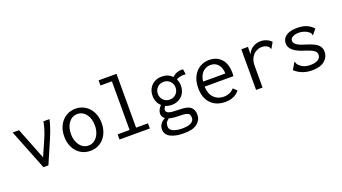

<svg xmlns="http://www.w3.org/2000/svg" viewBox="-63 -1264 3626 2035"><g transform="rotate(-20 1750.0 -246.5)"><path d="M455 -457Q439 -376 388 -257L277 0H221L40 -457H112L253 -99L327 -268Q373 -372 387 -457Z M539 -229Q539 -298 566 -352Q593 -406 641 -436.5Q689 -467 750 -467Q811 -467 859 -436.5Q907 -406 934 -352Q961 -298 961 -229Q961 -160 934 -106Q907 -52 859 -22Q811 8 750 8Q689 8 641 -22Q593 -52 566 -106Q539 -160 539 -229ZM885 -230Q885 -308 847 -357.5Q809 -407 750 -407Q691 -407 653 -357.5Q615 -308 615 -230Q615 -179 632.5 -138.5Q650 -98 680.5 -75Q711 -52 750 -52Q789 -52 819.5 -75Q850 -98 867.5 -138.5Q885 -179 885 -230Z M1079 -58H1214V-607H1085V-665H1287V-58H1421V0H1079Z M1949 -411Q1901 -411 1869 -390Q1886 -356 1886 -315Q1886 -270 1866.5 -233.5Q1847 -197 1810.5 -176Q1774 -155 1726 -155Q1688 -155 1655 -169Q1637 -147 1637 -127Q1637 -103 1667.5 -92.5Q1698 -82 1777 -82Q1874 -82 1909.5 -52.5Q1945 -23 1945 34Q1945 93 1897 132.5Q1849 172 1747 172Q1649 172 1593.5 142Q1538 112 1538 54Q1538 18 1558 -8Q1578 -34 1609 -49Q1576 -71 1576 -110Q1576 -150 1617 -194Q1592 -216 1579 -247Q1566 -278 1566 -315Q1566 -359 1585.5 -395.5Q1605 -432 1641.5 -453Q1678 -474 1726 -474Q1799 -474 1843 -427Q1867 -449 1892.5 -459.5Q1918 -470 1949 -470L1966 -469L1975 -410Q1966 -411 1949 -411ZM1826 -315Q1826 -357 1797.5 -386Q1769 -415 1726 -415Q1683 -415 1654.5 -386Q1626 -357 1626 -315Q1626 -273 1654.5 -244Q1683 -215 1726 -215Q1769 -215 1797.5 -244Q1826 -273 1826 -315ZM1762 -19Q1690 -19 1647 -32Q1623 -16 1613.5 1Q1604 18 1604 46Q1604 80 1642 99Q1680 118 1748 118Q1814 118 1846.5 98.5Q1879 79 1879 45Q1879 21 1870.5 7.5Q1862 -6 1837 -12.5Q1812 -19 1762 -19Z M2049 -227Q2049 -302 2077 -356.5Q2105 -411 2152.5 -439.5Q2200 -468 2259 -468Q2342 -468 2393.5 -413Q2445 -358 2445 -251Q2445 -240 2443 -218H2118Q2122 -134 2165 -91Q2208 -48 2274 -48Q2346 -48 2392 -99L2432 -60Q2374 10 2272 10Q2170 10 2109.5 -52Q2049 -114 2049 -227ZM2372 -274Q2372 -338 2339.5 -375.5Q2307 -413 2254 -413Q2204 -413 2167 -378Q2130 -343 2121 -274Z M2958 -418 2926 -362 2922 -353 2915 -357Q2912 -368 2908 -374.5Q2904 -381 2891 -389Q2865 -406 2832 -406Q2796 -406 2764 -388Q2732 -370 2712 -333.5Q2692 -297 2692 -242V1H2619V-457H2694L2692 -373Q2711 -418 2750.5 -443Q2790 -468 2837 -468Q2910 -468 2958 -418Z M3057 -62 3097 -130 3103 -139 3109 -135Q3109 -133 3110.5 -126Q3112 -119 3116 -112Q3120 -105 3127 -98Q3150 -75 3179.5 -62.5Q3209 -50 3253 -50Q3307 -50 3338 -69.5Q3369 -89 3369 -123Q3369 -152 3344 -171Q3319 -190 3254 -211Q3082 -260 3082 -353Q3082 -406 3125.5 -437Q3169 -468 3250 -468Q3312 -468 3354.5 -450.5Q3397 -433 3432 -396L3391 -346L3384 -338L3379 -343Q3378 -354 3374.5 -361Q3371 -368 3360 -377Q3337 -395 3308.5 -404.5Q3280 -414 3252 -414Q3209 -414 3181.5 -399Q3154 -384 3154 -357Q3154 -332 3182 -311Q3210 -290 3283 -269Q3369 -243 3404.5 -212.5Q3440 -182 3440 -133Q3440 -71 3391.5 -30.5Q3343 10 3251 10Q3135 10 3057 -62Z"/></g></svg>

Font: Vazir Code FD
Style: Code-FD
Weight: 400
Foundry: DejaVu fonts team - Redesigned by Saber Rastikerdar
Version: Version 1.1.2